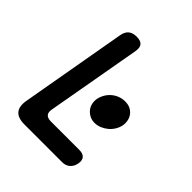

<svg xmlns="http://www.w3.org/2000/svg" viewBox="-202 -872 1004 1004"><g transform="rotate(45 300.0 -370.0)"><path d="M141 0Q92 0 72 -24Q52 -48 61 -97L164 -682Q169 -712 185.5 -726Q202 -740 231 -740Q261 -740 273 -726Q285 -712 280 -682L187 -158Q182 -133 192.5 -121Q203 -109 227 -109H439Q465 -109 477 -95Q489 -81 484 -55Q479 -29 462 -14.5Q445 0 419 0ZM314 -362Q318 -382 328.5 -400Q339 -418 354.5 -431Q370 -444 389 -451Q408 -458 428 -458Q449 -458 464.5 -451Q480 -444 491 -431Q502 -418 506.5 -400Q511 -382 508 -362Q504 -342 493.5 -324.5Q483 -307 467.5 -294Q452 -281 433 -273Q414 -265 394 -265Q374 -265 358 -273Q342 -281 331 -294Q320 -307 315.5 -324.5Q311 -342 314 -362Z"/></g></svg>

Font: Maple Mono NL SemiBold
Style: Italic
Weight: 600
Italic angle: -10°
Monospace: yes
Designer: subframe7536
Version: Version 7.000